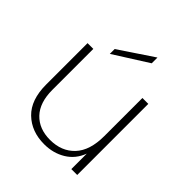

<svg xmlns="http://www.w3.org/2000/svg" viewBox="-207 -892 1037 1037"><g transform="rotate(45 311.5 -373.0)"><path d="M541 -543V0H496V-118Q473 -56 419.5 -23.5Q366 9 297 9Q200 9 138.5 -50.5Q77 -110 77 -227V-543H121V-230Q121 -133 170 -81.5Q219 -30 303 -30Q391 -30 443.5 -86Q496 -142 496 -252V-543ZM203 -624 399 -755V-711L203 -587Z"/></g></svg>

Font: Poppins ExtraLight
Style: Regular
Weight: 275
Designer: Ninad Kale (Devanagari), Jonny Pinhorn (Latin)
Foundry: Indian Type Foundry
Version: Version 3.200;PS 1.000;hotconv 16.6.54;makeotf.lib2.5.65590